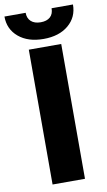

<svg xmlns="http://www.w3.org/2000/svg" viewBox="-128 -950 558 997"><g transform="rotate(-10 151.5 -451.0)"><path d="M236.3 0H65.4V-710.9H236.3ZM332 -902.3Q332 -835.4 282.7 -793.9Q233.4 -752.4 151.4 -752.4Q69.3 -752.4 20 -793.9Q-29.3 -835.4 -29.3 -902.3H82.5Q82.5 -873 100.8 -856.7Q119.1 -840.3 151.4 -840.3Q183.6 -840.3 201.4 -856.2Q219.2 -872.1 219.2 -902.3Z"/></g></svg>

Font: Sadagaat-English
Style: Regular
Weight: 900
Designer: Ahmed alsheikh
Foundry: Ahmed alsheikh Design
Version: Version 2.137;January 17, 2018;FontCreator 11.0.0.2408 64-bi